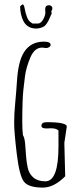

<svg xmlns="http://www.w3.org/2000/svg" viewBox="-20 -853 376 880"><path d="M214.8 -799.3 217.3 -792Q214.8 -787.1 209.5 -774.7Q204.1 -762.2 201.7 -757.3Q199.2 -752.4 193.4 -743.9Q187.5 -735.4 181.6 -731.9Q165 -722.2 145 -722.2Q125 -722.2 110.1 -731.4Q95.2 -740.7 87.4 -756.3Q72.3 -786.6 72.3 -824.2L83 -833Q89.8 -832.5 92.3 -817.4Q102.1 -764.6 118.2 -752.9L128.9 -745.1H153.8Q167 -745.1 177.5 -763.4Q188 -781.7 188 -795.9L187 -810.1Q187 -829.1 205.1 -829.1Q210.4 -829.1 215.3 -825Q220.2 -820.8 220.2 -815.4Q220.2 -810.1 214.8 -799.3ZM274.9 -198.2 278.8 -44.9Q227.1 6.8 176.8 6.8Q110.4 6.8 89.6 -20.5Q68.8 -47.9 56.9 -147.5Q44.9 -247.1 44.9 -289.3Q44.9 -331.5 49.8 -382.3Q54.7 -433.1 57.6 -479.2Q60.5 -525.4 67.9 -556.6Q91.8 -662.1 181.2 -662.1Q211.9 -662.1 211.9 -647.9Q211.9 -641.1 205.3 -637Q198.7 -632.8 191.9 -632.8L172.9 -634.8Q139.2 -634.8 120.1 -591.8Q99.6 -543.9 94.5 -503.4Q89.4 -462.9 86.9 -439Q84.5 -415 83.5 -384.3Q82 -337.9 82 -297.9Q82 -257.8 85 -233.9Q92.8 -221.7 95.2 -194.1Q97.7 -166.5 99.4 -138.7Q101.1 -110.8 107.2 -83.5Q113.3 -56.2 133.3 -39.1Q153.3 -22 188 -22Q248 -22 248 -181.6V-254.9Q237.8 -265.1 212.9 -265.1L193.8 -264.2Q169.9 -264.2 169.9 -275.9Q169.9 -293 193.8 -293Q286.1 -293 286.1 -272.9Z"/></svg>

Font: Amatic SC
Style: Regular
Weight: 400
Version: Version 1.004